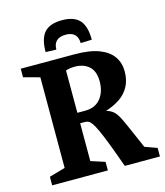

<svg xmlns="http://www.w3.org/2000/svg" viewBox="-117 -887 838 976"><g transform="rotate(-15 301.5 -399.0)"><path d="M36 0V-45L120 -69V-546L35 -569V-614H318Q398 -614 447 -595Q496 -576 519 -542.5Q542 -509 542 -465Q542 -419 524 -385.5Q506 -352 473.5 -330Q441 -308 399 -295Q421 -288 434.5 -277Q448 -266 460.5 -243Q473 -220 491 -178Q509 -136 539 -68L603 -45V0H418Q391 -76 372 -125.5Q353 -175 339.5 -204Q326 -233 316.5 -246.5Q307 -260 298.5 -264Q290 -268 280 -268H255V-69L329 -45V0ZM255 -323H296Q349 -323 377.5 -358Q406 -393 406 -448Q406 -502 377.5 -527.5Q349 -553 303 -553Q289 -553 276 -551Q263 -549 255 -546ZM235 -661 179 -663Q179 -734 208 -766Q237 -798 301 -798Q364 -798 393 -766Q422 -734 422 -663L363 -661Q363 -691 347 -706.5Q331 -722 300 -722Q268 -722 251.5 -706.5Q235 -691 235 -661Z"/></g></svg>

Font: Manuale
Style: Regular
Weight: 400
Designer: Eduardo Tunni / Pablo Cosgaya
Foundry: Eduardo Tunni / Pablo Cosgaya
Version: Version 1.002